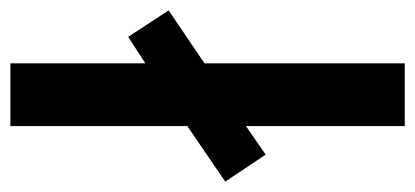

<svg xmlns="http://www.w3.org/2000/svg" viewBox="-251 -565 800 370"><g transform="rotate(90 149.0 -380.0)"><path d="M86 0H207V-341L314 -414L262 -492L207 -454V-760H86V-374L-16 -305L35 -227L86 -260Z"/></g></svg>

Font: Noto Sans Thai Looped SemiCondensed SemiBold
Style: Regular
Weight: 600
Width: 4
Designer: Sasikarn Vongin, Ben Mitchell
Foundry: The Fontpad Ltd
Version: Version 1.001